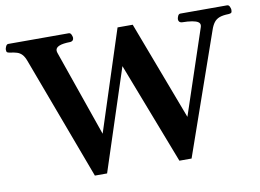

<svg xmlns="http://www.w3.org/2000/svg" viewBox="-89 -807 1262 931"><g transform="rotate(-10 542.5 -342.0)"><path d="M306.6 8.8 81.1 -595.7Q73.2 -617.2 63 -627.9Q52.7 -638.7 38.8 -643.1Q24.9 -647.5 5.4 -649.9Q-5.4 -651.4 -9 -654.3Q-12.7 -657.2 -12.7 -668Q-12.7 -673.3 -8.3 -683.1Q-3.9 -692.9 3.9 -692.9H301.8Q310.1 -692.9 314.2 -683.1Q318.4 -673.3 318.4 -668Q318.4 -651.9 302.2 -649.9Q264.2 -649.4 246.6 -641.8Q229 -634.3 229 -620.6Q229 -615.2 231 -608.9L378.9 -184.6L539.6 -679.7H614.3L797.9 -193.8L937 -609.9Q939 -615.7 939 -620.6Q939 -630.4 929.7 -636.5Q920.4 -642.6 901.1 -646Q881.8 -649.4 850.6 -649.9Q834.5 -651.9 834.5 -668Q834.5 -673.3 838.6 -683.1Q842.8 -692.9 851.1 -692.9H1081.5Q1089.8 -692.9 1094 -683.1Q1098.1 -673.3 1098.1 -668Q1098.1 -657.2 1094.5 -653.8Q1090.8 -650.4 1080.6 -649.9Q1053.2 -649.4 1036.1 -643.1Q1019 -636.7 1008.8 -623Q998.5 -609.4 991.2 -587.4L782.7 8.8H722.7L530.3 -490.7L366.7 8.8Z"/></g></svg>

Font: Gelasio SemiBold
Style: Regular
Weight: 600
Designer: Eben Sorkin
Foundry: Eben Sorkin
Version: Version 1.008